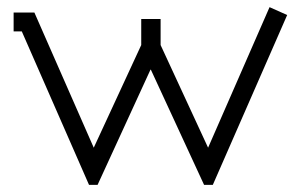

<svg xmlns="http://www.w3.org/2000/svg" viewBox="-20 -499 843 537"><path d="M229 18.1 41 -411.1H18.1V-463.9H76.2L242.2 -85.9L375 -373V-445.8H429.2V-373L562 -85.9L733.9 -479L783.2 -457L575.2 18.1H550.8L401.9 -304.2H400.9L252.9 18.1Z"/></svg>

Font: Rawengulk
Style: Demibold
Weight: 600
Version: Version 0.92